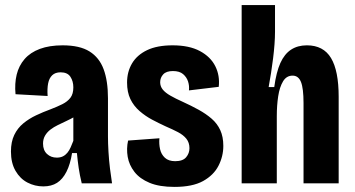

<svg xmlns="http://www.w3.org/2000/svg" viewBox="-20 -720 1396 754"><path d="M150 12Q117 12 88 -3Q59 -18 41 -49Q23 -80 23 -125Q23 -163 36 -190Q49 -217 71.5 -235.5Q94 -254 121.5 -267Q149 -280 179 -291Q205 -301 225 -311Q245 -321 256.5 -336Q268 -351 268 -377Q268 -401 256.5 -418.5Q245 -436 218 -436Q197 -436 185 -424.5Q173 -413 169 -392.5Q165 -372 167 -343L41 -350Q37 -392 45.5 -427Q54 -462 76.5 -488Q99 -514 136.5 -528Q174 -542 226 -542Q293 -542 331.5 -518Q370 -494 387 -448Q404 -402 404 -334V-184Q404 -158 406 -124Q408 -90 412 -57.5Q416 -25 420 0H301Q293 -33 289 -60.5Q285 -88 282 -119H263Q256 -75 241 -45.5Q226 -16 204 -2Q182 12 150 12ZM203 -101Q217 -101 227 -106Q237 -111 244.5 -120Q252 -129 257.5 -141.5Q263 -154 268 -167V-289L301 -283Q290 -271 274 -262Q258 -253 241 -245Q224 -237 207.5 -229Q191 -221 178 -211Q165 -201 157 -187.5Q149 -174 149 -156Q149 -130 164.5 -115.5Q180 -101 203 -101Z M665 14Q606 14 567.5 -2Q529 -18 508 -45Q487 -72 481.5 -104Q476 -136 483 -168L606 -177Q604 -155 608.5 -134.5Q613 -114 627.5 -100.5Q642 -87 668 -87Q698 -87 711 -102.5Q724 -118 724 -138Q724 -160 712 -175Q700 -190 679 -201Q658 -212 630 -224Q604 -236 577.5 -250Q551 -264 528 -284Q505 -304 492 -331Q479 -358 479 -396Q479 -438 498.5 -471Q518 -504 557.5 -523Q597 -542 658 -542Q723 -542 765 -519.5Q807 -497 825.5 -460Q844 -423 839 -379L722 -365Q724 -383 718.5 -400Q713 -417 699 -429Q685 -441 659 -441Q633 -441 621 -428Q609 -415 609 -397Q609 -381 619 -368.5Q629 -356 649 -344.5Q669 -333 698 -320Q731 -305 760 -289Q789 -273 811 -254Q833 -235 845 -209Q857 -183 857 -147Q857 -106 838 -69Q819 -32 777.5 -9Q736 14 665 14Z M929 0V-327V-700H1060V-595Q1060 -573 1058 -546Q1056 -519 1052.5 -491Q1049 -463 1044.5 -434Q1040 -405 1035 -378H1057Q1065 -437 1081 -472.5Q1097 -508 1123 -525Q1149 -542 1185 -542Q1250 -542 1280 -492Q1310 -442 1310 -340V0H1172V-315Q1172 -373 1162 -398Q1152 -423 1129 -423Q1105 -423 1091.5 -400.5Q1078 -378 1072.5 -342Q1067 -306 1067 -264V0Z"/></svg>

Font: Bricolage Grotesque Condensed
Style: Bold
Weight: 700
Width: 3
Designer: Mathieu Triay
Foundry: Atelier Triay
Version: Version 1.001;gftools[0.9.33.dev8+g029e19f]